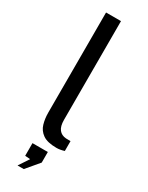

<svg xmlns="http://www.w3.org/2000/svg" viewBox="-240 -784 783 1013"><g transform="rotate(30 151.5 -277.0)"><path d="M207 6.5Q151 6.5 123 -13.2Q95 -33 85.8 -64.8Q76.5 -96.5 76.5 -133V-743H167.5V-142Q167.5 -102.5 182.8 -83.2Q198 -64 225.5 -62L253.5 -61.5V-1.5Q228.5 6.5 207 6.5ZM75.5 189.5 116.5 127.5 85 125V48H178.5V112.5L113.5 189.5Z"/></g></svg>

Font: Public Sans
Style: Regular
Weight: 400
Designer: The Public Sans project authors (U.S. Web Design System). Libre Franklin designed by Pablo Impallari and Rodrigo Fuenzal
Version: Version 1.008; ttfautohint (v1.8.1) -l 8 -r 50 -G 200 -x 14 